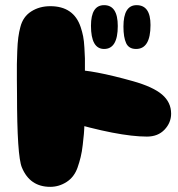

<svg xmlns="http://www.w3.org/2000/svg" viewBox="-20 -726 689 745"><path d="M175 -1Q209 -1 238.5 -20Q268 -39 281 -76Q288 -96 293 -116.5Q298 -137 301 -163.5Q304 -190 305.5 -206Q307 -222 308 -254.5Q309 -287 309 -296Q309 -305 309 -342.5Q309 -380 309 -382Q309 -400 309.5 -442.5Q310 -485 309.5 -499.5Q309 -514 307.5 -541Q306 -568 302.5 -585.5Q299 -603 293 -621Q266 -702 175 -702Q133 -702 101 -681.5Q69 -661 59 -621Q54 -603 51 -580.5Q48 -558 47 -528Q46 -498 45.5 -477Q45 -456 45.5 -417.5Q46 -379 46 -363Q46 -120 65 -76Q96 -1 175 -1ZM550 -196Q593 -196 618.5 -223Q644 -250 644 -285Q644 -329 609 -359Q574 -389 496 -411Q339 -455 264 -455Q155 -455 155 -350Q155 -280 230 -258Q440 -196 550 -196ZM508 -536Q564 -536 564 -629Q564 -706 510 -706Q459 -706 459 -623Q459 -581 469.5 -558.5Q480 -536 508 -536ZM384 -536Q437 -536 437 -625Q437 -706 384 -706Q333 -706 333 -626Q333 -536 384 -536Z"/></svg>

Font: Cherry Bomb
Style: Regular
Weight: 400
Designer: satsuyako
Foundry: satsuyako
Version: Version 4.0